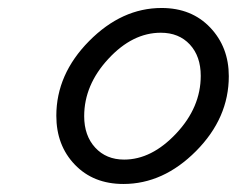

<svg xmlns="http://www.w3.org/2000/svg" viewBox="-20 -456 607 481"><path d="M121.1 -166Q121.1 -270 203.1 -353Q285.2 -436 384.8 -436Q460 -436 506.6 -387Q553.2 -337.9 553.2 -265.1Q553.2 -160.2 471.2 -77.6Q389.2 4.9 289.1 4.9Q213.9 4.9 167.5 -43.5Q121.1 -91.8 121.1 -166ZM190.9 -165Q190.9 -116.2 218.5 -86.2Q246.1 -56.2 291 -56.2Q359.9 -56.2 421.4 -121.6Q482.9 -187 482.9 -266.1Q482.9 -314.9 455.6 -344.5Q428.2 -374 382.8 -374Q312 -374 251.5 -308.6Q190.9 -243.2 190.9 -165Z"/></svg>

Font: CMU Typewriter Text Variable Width
Style: Italic
Weight: 500
Italic angle: -14.04°
Version: Version 0.7.0